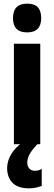

<svg xmlns="http://www.w3.org/2000/svg" viewBox="-20 -788 297 1049"><path d="M128 -768Q169 -768 187 -748Q205 -728 205 -689Q205 -611 128 -611Q51 -611 51 -689Q51 -768 128 -768ZM200 -549V0H56V-549ZM129 102Q129 120 140 132.5Q151 145 170 145Q184 145 192.5 142Q201 139 208 135V228Q197 232 179.5 236.5Q162 241 139 241Q78 241 48.5 211Q19 181 19 130Q19 92 41.5 54Q64 16 109 -14L184 0Q153 33 141 56Q129 79 129 102Z"/></svg>

Font: Noto Sans Malayalam ExtraCondensed ExtraBold
Style: Regular
Weight: 800
Width: 2
Designer: Jelle Bosma - Monotype Design Team
Foundry: Monotype Imaging Inc.
Version: Version 2.104; ttfautohint (v1.8.4.7-5d5b)